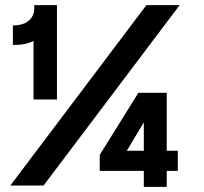

<svg xmlns="http://www.w3.org/2000/svg" viewBox="-20 -720 790 745"><path d="M110 -334H201V-700H113V-687C113 -651 86 -625 44 -622L30 -621V-546H45C67 -546 90 -551 110 -561ZM20 0H149L677 -700H548ZM367 -57H538V5H627V-57H670V-135H627V-360H517L367 -119ZM472 -135 538 -245V-135Z"/></svg>

Font: Fixel Display SemiBold
Style: Regular
Weight: 600
Designer: AlfaBravo + MacPaw
Foundry: Kyrylo Tkachov, Marchela Mozhyna, Serhii Makarenko, Maria Weinstein, Zakhar Kryvoshyya
Version: Version 1.211